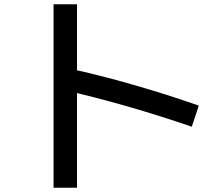

<svg xmlns="http://www.w3.org/2000/svg" viewBox="-20 -810 1040 900"><path d="M879 -216Q722 -270 567.5 -314Q413 -358 276 -389L303 -489Q447 -458 605 -412.5Q763 -367 912 -315ZM231 70V-790H341V70Z"/></svg>

Font: M PLUS 2 Thin Medium
Style: Regular
Weight: 500
Version: Version 1.001